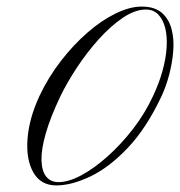

<svg xmlns="http://www.w3.org/2000/svg" viewBox="-20 -563 547 583"><path d="M151 0Q104 0 81.5 -39Q59 -78 63.5 -140.5Q68 -203 100 -272Q127 -329 165 -378Q203 -427 245.5 -464Q288 -501 331 -522Q374 -543 410 -543Q450 -543 471.5 -524Q493 -505 501 -474.5Q509 -444 506 -407.5Q503 -371 493.5 -335.5Q484 -300 471 -272Q425 -174 368 -114Q311 -54 254 -27Q197 0 151 0ZM158 -10Q188 -10 226.5 -30.5Q265 -51 306 -87.5Q347 -124 383.5 -171Q420 -218 445 -272Q463 -310 473.5 -348Q484 -386 486 -419.5Q488 -453 481.5 -478.5Q475 -504 460.5 -519Q446 -534 423 -534Q390 -534 353 -509Q316 -484 280 -444Q244 -404 214 -358.5Q184 -313 164 -272Q133 -207 119 -158Q105 -109 106 -76Q107 -43 120.5 -26.5Q134 -10 158 -10Z"/></svg>

Font: Kapakana
Style: Regular
Weight: 400
Designer: Kousuke Nagai
Version: Version 1.002